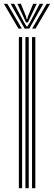

<svg xmlns="http://www.w3.org/2000/svg" viewBox="-50 -996 285 1016"><path d="M119.5 0V-800H137V0ZM49.8 0V-800H67V0ZM84.5 0V-800H102V0ZM-29.5 -976H-11.2L65.5 -844.5H47.8ZM6.2 -976H25.2L75.2 -881.2L90.2 -856.2H95.2L110.2 -881.2L160.2 -976H179.2L105 -844.5H80.5ZM41.8 -976H60.5L87.2 -910.5L91.2 -894.5H94.2L98.2 -910.5L125.5 -976H144.5L108.2 -899.8L98 -877.5H87.8L77.2 -899.8ZM196.8 -976H215.2L138 -844.5H120Z"/></svg>

Font: Big Shoulders Inline Display Thin SemiBold
Style: Regular
Weight: 600
Version: Version 2.002